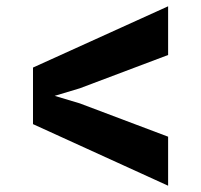

<svg xmlns="http://www.w3.org/2000/svg" viewBox="-20 -597 640 611"><path d="M515 -162 234 -268 154 -292 234 -316 515 -422V-577L85 -382V-202L515 -6Z"/></svg>

Font: Kreadon Extra Bold
Style: Regular
Weight: 800
Designer: kohakuno
Foundry: StudioGnu
Version: Version 1.000;Glyphs 3.1.2 (3151)